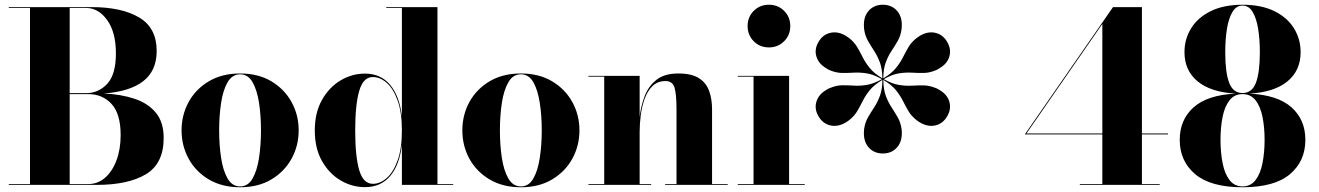

<svg xmlns="http://www.w3.org/2000/svg" viewBox="-20 -780 5566 810"><path d="M387 0H17V-3.5H106.5V-746.5H17V-750H367Q493.5 -750 567.2 -706.2Q641 -662.5 641 -565Q641 -481.5 584.2 -437.5Q527.5 -393.5 418 -385.5Q490 -382.5 547.2 -363.5Q604.5 -344.5 637.5 -304.5Q670.5 -264.5 670.5 -198Q670.5 -90 595.8 -45Q521 0 387 0ZM343 -746.5H274V-387H343Q395.5 -387 432.2 -426.2Q469 -465.5 469 -555Q469 -644 432.2 -695.2Q395.5 -746.5 343 -746.5ZM352.5 -383H274V-3.5H352.5Q392.5 -3.5 423.2 -30.2Q454 -57 471.5 -103.8Q489 -150.5 489 -210Q489 -299.5 450.8 -341.2Q412.5 -383 352.5 -383Z M746 -230Q746 -295 775.8 -349.5Q805.5 -404 861 -437Q916.5 -470 993 -470Q1069.5 -470 1124.8 -437Q1180 -404 1210 -349.5Q1240 -295 1240 -230Q1240 -165 1210 -110.5Q1180 -56 1124.8 -23Q1069.5 10 993 10Q916.5 10 861 -23Q805.5 -56 775.8 -110.5Q746 -165 746 -230ZM904.5 -230Q904.5 -168 912.8 -114Q921 -60 940.2 -26.8Q959.5 6.5 993 6.5Q1026.5 6.5 1045.5 -26.8Q1064.5 -60 1072.8 -114Q1081 -168 1081 -230Q1081 -292 1072.8 -346Q1064.5 -400 1045.5 -433.2Q1026.5 -466.5 993 -466.5Q959.5 -466.5 940.2 -433.2Q921 -400 912.8 -346Q904.5 -292 904.5 -230Z M1892 -3.5V0H1675.5V-169.5Q1665.5 -83.5 1625.8 -37Q1586 9.5 1519.5 9.5Q1465 9.5 1416.8 -19Q1368.5 -47.5 1338.2 -101Q1308 -154.5 1308 -229.5Q1308 -304.5 1338.2 -358.2Q1368.5 -412 1416.8 -440.8Q1465 -469.5 1519.5 -469.5Q1586 -469.5 1625.8 -422.2Q1665.5 -375 1675.5 -289V-746.5H1609.5V-750H1825.5V-3.5ZM1675.5 -229.5Q1675.5 -305.5 1657.5 -355.8Q1639.5 -406 1611.5 -430.5Q1583.5 -455 1553 -455Q1512.5 -455 1495.5 -396.8Q1478.5 -338.5 1478.5 -229.5Q1478.5 -120 1495.5 -62.2Q1512.5 -4.5 1553 -4.5Q1583.5 -4.5 1611.5 -29Q1639.5 -53.5 1657.5 -103.5Q1675.5 -153.5 1675.5 -229.5Z M1930.5 -230Q1930.5 -295 1960.2 -349.5Q1990 -404 2045.5 -437Q2101 -470 2177.5 -470Q2254 -470 2309.2 -437Q2364.5 -404 2394.5 -349.5Q2424.5 -295 2424.5 -230Q2424.5 -165 2394.5 -110.5Q2364.5 -56 2309.2 -23Q2254 10 2177.5 10Q2101 10 2045.5 -23Q1990 -56 1960.2 -110.5Q1930.5 -165 1930.5 -230ZM2089 -230Q2089 -168 2097.2 -114Q2105.5 -60 2124.8 -26.8Q2144 6.5 2177.5 6.5Q2211 6.5 2230 -26.8Q2249 -60 2257.2 -114Q2265.5 -168 2265.5 -230Q2265.5 -292 2257.2 -346Q2249 -400 2230 -433.2Q2211 -466.5 2177.5 -466.5Q2144 -466.5 2124.8 -433.2Q2105.5 -400 2097.2 -346Q2089 -292 2089 -230Z M2462.5 -3.5H2529V-456.5H2462.5V-460H2678.5V-287Q2683.5 -331 2699.2 -373.2Q2715 -415.5 2748.8 -442.8Q2782.5 -470 2841.5 -470Q2897.5 -470 2928.2 -450.5Q2959 -431 2971.5 -396.8Q2984 -362.5 2984 -319V-3.5H3050V0H2786V-3.5H2834V-319Q2834 -382 2825.8 -410Q2817.5 -438 2788 -438Q2754.5 -438 2733.2 -417.5Q2712 -397 2700 -364.2Q2688 -331.5 2683.2 -294.2Q2678.5 -257 2678.5 -223V-3.5H2727V0H2462.5Z M3134 -670Q3134 -708.5 3159.8 -734.2Q3185.5 -760 3224 -760Q3262 -760 3288 -734.2Q3314 -708.5 3314 -670Q3314 -632 3288 -606Q3262 -580 3224 -580Q3185.5 -580 3159.8 -606Q3134 -632 3134 -670ZM3092.5 -3.5H3159V-456.5H3092.5V-460H3309V-3.5H3375V0H3092.5Z M3784.5 -217.5Q3784.5 -179 3762.2 -155.8Q3740 -132.5 3704.5 -132.5Q3669 -132.5 3646.8 -155.8Q3624.5 -179 3624.5 -217.5Q3624.5 -222 3624.8 -226.2Q3625 -230.5 3625.5 -235.5Q3629.5 -263.5 3641.8 -284.8Q3654 -306 3668 -327.2Q3682 -348.5 3692.2 -375.8Q3702.5 -403 3702.5 -443Q3668 -422.5 3649.5 -399.8Q3631 -377 3619.8 -354.2Q3608.5 -331.5 3596.2 -310.8Q3584 -290 3561.5 -272.5Q3557.5 -269 3553.8 -267Q3550 -265 3546.5 -262.5Q3513.5 -243.5 3482 -251.2Q3450.5 -259 3433 -289.5Q3415 -320 3424.2 -351Q3433.5 -382 3466.5 -401Q3470 -403.5 3473.8 -405.5Q3477.5 -407.5 3482.5 -409Q3508.5 -420 3532.8 -420.2Q3557 -420.5 3582.5 -418.8Q3608 -417 3636.8 -421.8Q3665.5 -426.5 3700.5 -446Q3665.5 -466 3636.8 -470.5Q3608 -475 3582.5 -473.5Q3557 -472 3532.8 -472.2Q3508.5 -472.5 3482.5 -483Q3477.5 -485 3473.8 -487Q3470 -489 3466.5 -491.5Q3433.5 -510.5 3424.2 -541.5Q3415 -572.5 3433 -603Q3450.5 -633.5 3482 -641.2Q3513.5 -649 3546.5 -630Q3550 -627.5 3553.8 -625.2Q3557.5 -623 3561.5 -620Q3584 -602.5 3596.2 -581.5Q3608.5 -560.5 3619.8 -538Q3631 -515.5 3649.5 -492.8Q3668 -470 3702.5 -449.5Q3702 -490 3691.8 -517.2Q3681.5 -544.5 3667.5 -565.8Q3653.5 -587 3641.5 -608Q3629.5 -629 3625.5 -657Q3625 -662 3624.8 -666.2Q3624.5 -670.5 3624.5 -675Q3624.5 -713.5 3646.8 -736.8Q3669 -760 3704.5 -760Q3740 -760 3762.2 -736.8Q3784.5 -713.5 3784.5 -675Q3784.5 -670.5 3784.2 -666.2Q3784 -662 3783.5 -657Q3779.5 -628.5 3767.2 -607.2Q3755 -586 3741 -565Q3727 -544 3716.8 -516.8Q3706.5 -489.5 3706.5 -449.5Q3741 -470 3759.5 -492.8Q3778 -515.5 3789.2 -538Q3800.5 -560.5 3812.8 -581.5Q3825 -602.5 3847.5 -620Q3851.5 -623 3855.2 -625.2Q3859 -627.5 3862.5 -630Q3896 -649 3927.2 -641.2Q3958.5 -633.5 3976 -603Q3994 -572.5 3985 -541.5Q3976 -510.5 3942.5 -491.5Q3939 -489 3935.2 -487Q3931.5 -485 3926.5 -483Q3900.5 -472.5 3876.2 -472.2Q3852 -472 3826.5 -473.5Q3801 -475 3772.2 -470.5Q3743.5 -466 3708.5 -446Q3743.5 -426.5 3772.2 -421.8Q3801 -417 3826.2 -418.5Q3851.5 -420 3876 -419.8Q3900.5 -419.5 3926.5 -409Q3931.5 -407.5 3935.2 -405.5Q3939 -403.5 3942.5 -401Q3976 -382 3985 -351Q3994 -320 3976 -289.5Q3958.5 -259 3927.2 -251.2Q3896 -243.5 3862.5 -262.5Q3859 -265 3855.2 -267Q3851.5 -269 3847.5 -272.5Q3825 -290 3812.8 -310.8Q3800.5 -331.5 3789.2 -354.2Q3778 -377 3759.5 -399.8Q3741 -422.5 3706.5 -443Q3707 -402.5 3717.2 -375.2Q3727.5 -348 3741.5 -326.8Q3755.5 -305.5 3767.5 -284.5Q3779.5 -263.5 3783.5 -235.5Q3784.5 -230.5 3784.5 -226.2Q3784.5 -222 3784.5 -217.5Z M4872.5 -3.5V0H4535.5V-3.5H4630.5V-213H4303.5L4675.5 -750H4797.5V-217H4907.5V-213H4797.5V-3.5ZM4310.5 -217H4630.5V-679Z M4957 -190Q4957 -275 5015.5 -327.2Q5074 -379.5 5193.5 -385Q5088 -391 5032.5 -436.8Q4977 -482.5 4977 -560Q4977 -615 5005 -660.5Q5033 -706 5087.8 -733Q5142.5 -760 5222 -760Q5301.5 -760 5356.2 -733Q5411 -706 5439 -660.5Q5467 -615 5467 -560Q5467 -482.5 5411.5 -436.8Q5356 -391 5250.5 -385Q5370 -379.5 5428.5 -327.2Q5487 -275 5487 -190Q5487 -100 5421.8 -45Q5356.5 10 5222 10Q5088 10 5022.5 -45Q4957 -100 4957 -190ZM5149 -560Q5149 -474.5 5165.5 -431Q5182 -387.5 5222 -387.5Q5262 -387.5 5278.5 -431Q5295 -474.5 5295 -560Q5295 -614 5287.8 -658.5Q5280.5 -703 5264.5 -729.8Q5248.5 -756.5 5222 -756.5Q5195.5 -756.5 5179.5 -729.8Q5163.5 -703 5156.2 -658.5Q5149 -614 5149 -560ZM5129 -190Q5129 -137 5137.8 -92.2Q5146.5 -47.5 5167 -20.5Q5187.5 6.5 5222 6.5Q5256.5 6.5 5277 -20.5Q5297.5 -47.5 5306.2 -92.2Q5315 -137 5315 -190Q5315 -243 5306.2 -286.8Q5297.5 -330.5 5277 -356.8Q5256.5 -383 5222 -383Q5187.5 -383 5167 -356.8Q5146.5 -330.5 5137.8 -286.8Q5129 -243 5129 -190Z"/></svg>

Font: Bodoni* 48
Style: Bold
Weight: 700
Version: Version 2.2